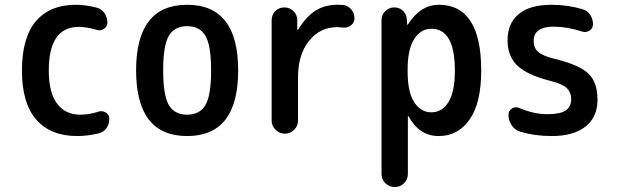

<svg xmlns="http://www.w3.org/2000/svg" viewBox="-20 -550 2540 790"><path d="M297.9 9.8Q188.5 9.8 129.4 -57.6Q70.3 -125 70.3 -259.8Q70.3 -394.5 127.4 -462.4Q184.6 -530.3 292 -530.3Q332 -530.3 377.9 -518.6Q397.5 -513.7 409.7 -496.1Q421.9 -478.5 421.9 -458Q421.9 -441.4 408.2 -431.6Q394.5 -421.9 378.9 -426.8Q341.8 -438.5 304.7 -439.5Q180.7 -439.5 180.7 -259.8Q180.7 -168 215.3 -123Q250 -78.1 309.6 -78.1Q347.7 -78.1 385.7 -90.8Q401.4 -95.7 415.5 -86.9Q429.7 -78.1 429.7 -61.5Q429.7 -39.1 418 -22.5Q406.2 -5.9 384.8 -1Q337.9 9.8 297.9 9.8Z M825.2 -402.8Q801.8 -442.4 750 -442.4Q698.2 -442.4 674.8 -402.8Q651.4 -363.3 651.4 -260.3Q651.4 -157.2 674.8 -117.7Q698.2 -78.1 750 -78.1Q801.8 -78.1 825.2 -117.7Q848.6 -157.2 848.6 -260.3Q848.6 -363.3 825.2 -402.8ZM960 -260.3Q960 9.8 750 9.8Q540 9.8 540 -260.3Q540 -530.3 750 -530.3Q960 -530.3 960 -260.3Z M1097.7 -53.7V-466.8Q1097.7 -489.3 1112.8 -504.4Q1127.9 -519.5 1149.9 -519.5Q1171.9 -519.5 1187.5 -504.4Q1203.1 -489.3 1203.1 -466.8V-427.7H1204.1H1206.1Q1240.2 -482.4 1278.3 -506.3Q1316.4 -530.3 1368.2 -530.3Q1384.8 -530.3 1392.6 -529.3Q1412.1 -527.3 1425.3 -511.2Q1438.5 -495.1 1438.5 -473.6Q1438.5 -457 1424.3 -445.8Q1410.2 -434.6 1391.6 -436.5Q1383.8 -437.5 1368.2 -438.5Q1296.9 -438.5 1251.5 -381.8Q1206.1 -325.2 1206.1 -230.5V-53.7Q1206.1 -31.2 1189.9 -15.6Q1173.8 0 1151.9 0Q1129.9 0 1113.8 -16.1Q1097.7 -32.2 1097.7 -53.7Z M1657.2 -264.6V-254.9Q1657.2 -171.9 1684.1 -129.9Q1710.9 -87.9 1754.9 -87.9Q1798.8 -87.9 1825.2 -129.9Q1851.6 -171.9 1851.6 -259.8Q1851.6 -431.6 1754.9 -431.6Q1710.9 -431.6 1684.1 -389.2Q1657.2 -346.7 1657.2 -264.6ZM1549.8 166V-467.8Q1549.8 -489.3 1565.4 -504.4Q1581.1 -519.5 1601.6 -519.5Q1624 -519.5 1638.7 -504.9Q1653.3 -490.2 1654.3 -467.8L1655.3 -448.2H1656.2Q1658.2 -448.2 1658.2 -449.2Q1710 -530.3 1785.2 -530.3Q1960 -530.3 1960 -259.8Q1960 -126 1912.1 -58.1Q1864.3 9.8 1785.2 9.8Q1705.1 9.8 1661.1 -71.3Q1661.1 -72.3 1659.2 -72.3H1658.2V166Q1658.2 188.5 1642.1 204.1Q1626 219.7 1604 219.7Q1582 219.7 1565.9 204.1Q1549.8 188.5 1549.8 166Z M2242.2 -217.8Q2147.5 -242.2 2107.9 -280.8Q2068.4 -319.3 2068.4 -384.8Q2068.4 -454.1 2114.3 -492.2Q2160.2 -530.3 2250 -530.3Q2315.4 -530.3 2375 -512.7Q2396.5 -506.8 2408.2 -489.3Q2419.9 -471.7 2419.9 -450.2Q2419.9 -433.6 2405.8 -424.3Q2391.6 -415 2376 -419.9Q2317.4 -439.5 2259.8 -440.4Q2175.8 -440.4 2175.8 -381.8Q2175.8 -353.5 2193.4 -337.4Q2210.9 -321.3 2254.9 -309.6Q2362.3 -284.2 2400.4 -248Q2438.5 -211.9 2438.5 -139.6Q2438.5 -68.4 2389.2 -29.3Q2339.8 9.8 2250 9.8Q2178.7 9.8 2119.1 -8.8Q2097.7 -15.6 2085 -35.2Q2072.3 -54.7 2072.3 -78.1Q2072.3 -94.7 2086.4 -103.5Q2100.6 -112.3 2117.2 -105.5Q2176.8 -80.1 2232.4 -80.1Q2284.2 -80.1 2307.1 -95.2Q2330.1 -110.4 2330.1 -141.6Q2330.1 -170.9 2311.5 -188Q2293 -205.1 2242.2 -217.8Z"/></svg>

Font: Rounded Mgen+ 1m medium
Style: Regular
Weight: 500
Designer: [Source Han Sans]
Ryoko NISHIZUKA  (kana & ideographs); Paul D. Hunt (Latin, Greek & Cyrillic); Wenlong ZHANG  (bopomofo
Version: Version 1.059.20150602